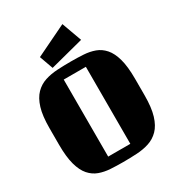

<svg xmlns="http://www.w3.org/2000/svg" viewBox="-206 -988 1032 1127"><g transform="rotate(-30 310.0 -425.0)"><path d="M600 -374V-262Q600 -179 584 -126.5Q568 -74 539 -44.5Q510 -15 471.5 -2.5Q433 10 388 12.5Q343 15 295 15Q251 15 210.5 12.5Q170 10 135.5 -2.5Q101 -15 75 -44.5Q49 -74 34.5 -126.5Q20 -179 20 -262V-374Q20 -457 36 -509Q52 -561 81 -590.5Q110 -620 148.5 -632.5Q187 -645 232 -647.5Q277 -650 325 -650Q369 -650 409.5 -647.5Q450 -645 484.5 -632.5Q519 -620 545 -590.5Q571 -561 585.5 -509Q600 -457 600 -374ZM385 -57V-579H235V-57ZM180 -763 391 -865 440 -730 213 -671Z"/></g></svg>

Font: Unlock
Style: Regular
Weight: 400
Designer: Eduardo Rodriguez Tunni
Foundry: Eduardo Rodriguez Tunni
Version: Version 1.003; ttfautohint (v1.8.4.7-5d5b);gftools[0.9.23]